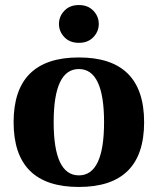

<svg xmlns="http://www.w3.org/2000/svg" viewBox="-20 -730 625 762"><path d="M235.5 -582.5Q214 -605 214 -635Q214 -665 235.5 -687.5Q257 -710 293 -710Q329 -710 350.5 -687.5Q372 -665 372 -635Q372 -605 350.5 -582.5Q329 -560 293 -560Q257 -560 235.5 -582.5ZM293 12Q34 12 34 -245Q34 -502 293 -502Q552 -502 552 -245Q552 12 293 12ZM293 -456Q193 -456 193 -245Q193 -34 293 -34Q393 -34 393 -245Q393 -456 293 -456Z"/></svg>

Font: Heuristica
Style: Bold
Weight: 700
Version: Version 1.0.2